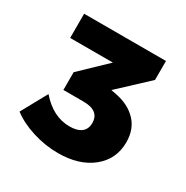

<svg xmlns="http://www.w3.org/2000/svg" viewBox="-108 -868 586 604"><g transform="rotate(30 185.0 -565.5)"><path d="M8.8 -355ZM348.1 -491.7Q348.1 -430.7 301.5 -392.8Q254.9 -355 178.2 -355Q131.3 -355 85.7 -369.4Q40 -383.8 8.8 -407.7L60.1 -501Q107.9 -445.8 168 -445.8Q195.8 -445.8 210.4 -457.3Q225.1 -468.8 225.1 -490.7Q225.1 -535.6 167 -535.6H94.2V-600.1L186 -688H30.8V-775.9H328.1V-707L225.1 -610.8L245.1 -606.9Q292 -597.7 320.1 -568.4Q348.1 -539.1 348.1 -491.7Z"/></g></svg>

Font: Argentum Sans
Style: Bold
Weight: 700
Designer: Julieta Ulanovsky (Modified by Cristiano Sobral)
Foundry: Julieta Ulanovsky
Version: Version 1.000; ttfautohint (v1.5.65-e2d9)